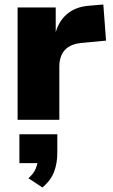

<svg xmlns="http://www.w3.org/2000/svg" viewBox="-20 -531 499 851"><path d="M58 0V-498H227V-372H223Q235 -431 274.5 -466.5Q314 -502 379 -506L438 -511L450 -351L345 -341Q293 -337 268 -310Q243 -283 243 -236V0ZM168 300 106 259Q129 239 138.5 216Q148 193 148 171L183 192H66V64H234V146Q234 193 219.5 231Q205 269 168 300Z"/></svg>

Font: Nunito Sans 10pt Black
Style: Regular
Weight: 900
Designer: Vernon Adams
Foundry: Vernon Adams
Version: Version 3.101;gftools[0.9.27]